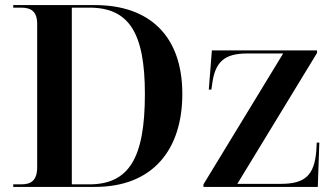

<svg xmlns="http://www.w3.org/2000/svg" viewBox="-20 -734 1314 754"><path d="M32 0H353C580 0 696 -146 696 -365C696 -592 568 -714 353 -714H32V-704H63C101 -704 126 -690 126 -640V-78C126 -24 101 -10 63 -10H32ZM330 -10H262V-704H331C486 -704 549 -606 549 -365C549 -112 486 -10 330 -10ZM779 0H1228L1234 -174H1224L1222 -140C1214 -46 1178 -12 1083 -12H912L1225 -526V-536H812L800 -382H810L813 -402C824 -492 862 -524 951 -524H1092L779 -10Z"/></svg>

Font: Noto Serif Display SemiBold
Style: Regular
Weight: 600
Designer: Monotype Design Team
Foundry: Monotype Imaging Inc.
Version: Version 2.009